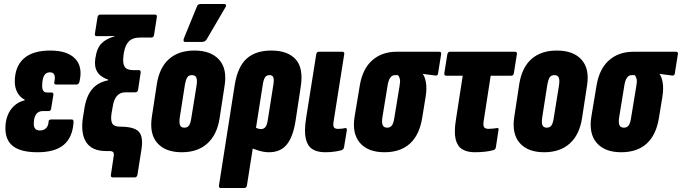

<svg xmlns="http://www.w3.org/2000/svg" viewBox="-20 -756 3413 961"><path d="M168 6Q86 6 46.5 -23.5Q7 -53 7 -114Q7 -149 18 -177.5Q29 -206 50.5 -226Q72 -246 103 -254L104 -257Q80 -269 67 -293Q54 -317 54 -347Q54 -422 98.5 -462.5Q143 -503 232 -503Q317 -503 356 -462.5Q395 -422 378 -348Q374 -333 364 -333H261Q249 -333 252 -346Q257 -369 252 -381.5Q247 -394 230 -394Q216 -394 207.5 -386Q199 -378 195 -362.5Q191 -347 191 -326Q191 -309 197 -301Q203 -293 217 -293H238Q249 -293 247 -280L236 -213Q234 -200 224 -200H194Q179 -200 169 -192.5Q159 -185 154 -170.5Q149 -156 149 -137Q149 -120 156.5 -111.5Q164 -103 180 -103Q199 -103 210.5 -114.5Q222 -126 223 -146Q223 -158 236 -158H340Q349 -158 348 -143Q343 -68 299 -31Q255 6 168 6Z M545 132Q533 132 535 119L548 33Q552 14 547.5 7Q543 0 528 0H510Q441 0 412 -43.5Q383 -87 395 -167L402 -211Q412 -275 441 -309.5Q470 -344 521 -354L522 -357Q482 -371 466.5 -397Q451 -423 457 -463L459 -473Q465 -515 488 -538.5Q511 -562 555 -575L554 -576Q518 -575 504 -575Q490 -575 478 -575H464Q453 -575 455 -587L468 -670Q471 -683 482 -683H756Q767 -683 765 -670L751 -581Q749 -568 737 -568H680Q645 -568 626 -550Q607 -532 600 -492L598 -477Q593 -439 604 -422Q615 -405 646 -405H675Q680 -405 682.5 -401.5Q685 -398 684 -392L671 -306Q669 -294 657 -294H608Q581 -294 565 -275.5Q549 -257 544 -221L538 -187Q533 -152 542.5 -137Q552 -122 582 -122Q651 -122 674.5 -97Q698 -72 688 -8L668 119Q665 132 654 132Z M890 6Q808 6 767.5 -40Q727 -86 740 -171L765 -335Q778 -418 826 -460.5Q874 -503 953 -503Q1036 -503 1077 -457Q1118 -411 1104 -326L1079 -163Q1066 -81 1017.5 -37.5Q969 6 890 6ZM903 -117Q918 -117 926 -128Q934 -139 938 -168L964 -329Q968 -356 962.5 -368Q957 -380 941 -380Q925 -380 917.5 -369Q910 -358 905 -329L880 -169Q876 -142 881 -129.5Q886 -117 903 -117ZM908 -546Q900 -546 899 -551Q898 -556 900 -563L965 -722Q968 -731 973.5 -733.5Q979 -736 987 -736H1102Q1109 -736 1111 -730.5Q1113 -725 1108 -719L1015 -560Q1007 -546 990 -546Z M1085 185Q1074 185 1076 172L1155 -332Q1170 -423 1215 -463Q1260 -503 1338 -503Q1420 -503 1460 -459Q1500 -415 1485 -320L1459 -149Q1446 -69 1414.5 -31.5Q1383 6 1326 6Q1304 6 1277 -1.5Q1250 -9 1230 -20L1246 -125Q1255 -119 1265.5 -114.5Q1276 -110 1286 -110Q1300 -110 1308 -119.5Q1316 -129 1320 -153L1349 -337Q1352 -360 1347.5 -370Q1343 -380 1329 -380Q1315 -380 1307.5 -370Q1300 -360 1296 -337L1216 172Q1214 185 1202 185Z M1607 6Q1568 6 1543.5 -9.5Q1519 -25 1510.5 -62Q1502 -99 1512 -164L1563 -485Q1565 -497 1577 -497H1693Q1705 -497 1703 -485L1650 -150Q1646 -126 1651.5 -118.5Q1657 -111 1672 -111Q1681 -111 1691 -112Q1701 -113 1708 -115Q1717 -116 1716 -104L1702 -19Q1700 -8 1689 -4Q1674 0 1653.5 3Q1633 6 1607 6Z M1904 6Q1822 6 1781.5 -41Q1741 -88 1755 -173L1781 -329Q1795 -412 1843.5 -454.5Q1892 -497 1965 -497H2178Q2190 -497 2188 -485L2173 -391Q2172 -376 2159 -378L2097 -386V-384Q2107 -372 2112 -342Q2117 -312 2110 -269L2093 -165Q2079 -80 2031.5 -37Q1984 6 1904 6ZM1918 -117Q1933 -117 1941.5 -128Q1950 -139 1954 -168L1980 -326Q1984 -348 1981.5 -360Q1979 -372 1972 -380H1957Q1942 -380 1932.5 -366Q1923 -352 1919 -322L1894 -169Q1890 -142 1895.5 -129.5Q1901 -117 1918 -117Z M2356 6Q2318 6 2293.5 -9Q2269 -24 2260.5 -59.5Q2252 -95 2262 -157L2296 -377H2214Q2202 -377 2204 -390L2219 -484Q2222 -497 2232 -497H2558Q2569 -497 2567 -484L2552 -390Q2550 -377 2539 -377H2436L2401 -151Q2397 -128 2403 -119.5Q2409 -111 2426 -111Q2436 -111 2448.5 -112.5Q2461 -114 2468 -115Q2478 -117 2475 -105L2462 -19Q2460 -8 2451 -5Q2434 0 2410 3Q2386 6 2356 6Z M2704 6Q2622 6 2581.5 -40Q2541 -86 2554 -171L2579 -335Q2592 -418 2640 -460.5Q2688 -503 2767 -503Q2850 -503 2891 -457Q2932 -411 2918 -326L2893 -163Q2880 -81 2831.5 -37.5Q2783 6 2704 6ZM2717 -117Q2732 -117 2740 -128Q2748 -139 2752 -168L2778 -329Q2782 -356 2776.5 -368Q2771 -380 2755 -380Q2739 -380 2731.5 -369Q2724 -358 2719 -329L2694 -169Q2690 -142 2695 -129.5Q2700 -117 2717 -117Z M3089 6Q3007 6 2966.5 -41Q2926 -88 2940 -173L2966 -329Q2980 -412 3028.5 -454.5Q3077 -497 3150 -497H3363Q3375 -497 3373 -485L3358 -391Q3357 -376 3344 -378L3282 -386V-384Q3292 -372 3297 -342Q3302 -312 3295 -269L3278 -165Q3264 -80 3216.5 -37Q3169 6 3089 6ZM3103 -117Q3118 -117 3126.5 -128Q3135 -139 3139 -168L3165 -326Q3169 -348 3166.5 -360Q3164 -372 3157 -380H3142Q3127 -380 3117.5 -366Q3108 -352 3104 -322L3079 -169Q3075 -142 3080.5 -129.5Q3086 -117 3103 -117Z"/></svg>

Font: Sofia Sans Extra Condensed Black
Style: Italic
Weight: 900
Italic angle: -9°
Version: Version 4.100